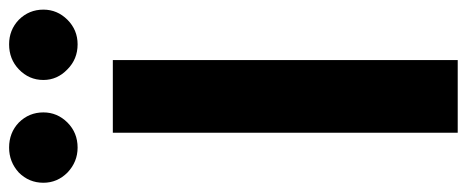

<svg xmlns="http://www.w3.org/2000/svg" viewBox="-352 -676 986 405"><g transform="rotate(-90 140.5 -473.0)"><path d="M216.8 -727.5Q216.8 -545.9 216.8 0Q178.7 0 63.5 0Q63.5 -181.6 63.5 -727.5Q101.6 -727.5 216.8 -727.5ZM32.2 -801.8Q2 -801.8 -20.5 -823.2Q-42 -844.7 -42 -874Q-42 -904.3 -20.5 -925.8Q2 -946.3 32.2 -946.3Q63.5 -946.3 85 -925.8Q106.4 -904.3 106.4 -874Q106.4 -844.7 85 -823.2Q63.5 -801.8 32.2 -801.8ZM250 -801.8Q218.8 -801.8 197.3 -823.2Q174.8 -844.7 174.8 -874Q174.8 -904.3 197.3 -925.8Q218.8 -946.3 250 -946.3Q280.3 -946.3 301.8 -925.8Q323.2 -904.3 323.2 -874Q323.2 -844.7 301.8 -823.2Q280.3 -801.8 250 -801.8Z"/></g></svg>

Font: DeepSea
Style: Bold
Weight: 700
Designer: Stem
Version: Version 3.019;git-0a5106e0b